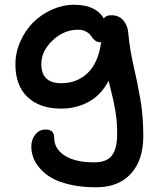

<svg xmlns="http://www.w3.org/2000/svg" viewBox="-20 -505 666 808"><path d="M384.8 283.2Q323.7 283.2 275.1 272Q226.6 260.7 196.8 243.4Q167 226.1 147.2 202.6Q127.4 179.2 119.6 157Q111.8 134.8 111.8 111.8Q111.8 81.5 128.9 60.8Q146 40 171.9 40Q208 40 208 74.2Q208 121.6 252.4 149.9Q296.9 178.2 376 178.2Q429.7 178.2 451.4 148.9Q473.1 119.6 473.1 59.1Q473.1 32.7 471.4 8.8Q469.7 -15.1 464.8 -41.7Q460 -68.4 457.3 -81.5Q454.6 -94.7 446.5 -126.5Q438.5 -158.2 437 -165Q406.2 -105.5 353.5 -76.7Q300.8 -47.9 237.8 -47.9Q147.5 -47.9 96.2 -96.2Q44.9 -144.5 44.9 -233.9Q44.9 -283.7 65.4 -330.3Q85.9 -377 119.6 -410.6Q153.3 -444.3 198.7 -464.6Q244.1 -484.9 292 -484.9Q383.8 -484.9 417 -426.8Q425.3 -440.9 448.2 -440.9Q481 -440.9 499.3 -418.9Q517.6 -397 520 -365.2Q525.4 -301.3 541.7 -230.2Q558.1 -159.2 570.6 -87.9Q583 -16.6 583 67.9Q583 168.9 530.8 226.1Q478.5 283.2 384.8 283.2ZM153.8 -235.8Q153.8 -154.8 237.8 -154.8Q303.7 -154.8 348.6 -197.5Q393.6 -240.2 405.8 -328.1Q403.8 -327.1 400.9 -327.1Q388.7 -327.1 379.2 -335.4Q369.6 -343.8 363.5 -353.5Q357.4 -363.3 343.3 -371.6Q329.1 -379.9 308.1 -379.9Q249 -379.9 201.4 -335Q153.8 -290 153.8 -235.8Z"/></svg>

Font: Shantell Sans Bouncy
Style: Regular
Weight: 500
Designer: Stephen Nixon, Anya Danilova, Shantell Martin
Foundry: Arrow Type
Version: Version 1.006;[9816181b4]